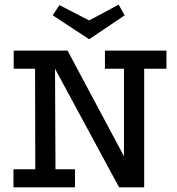

<svg xmlns="http://www.w3.org/2000/svg" viewBox="-20 -807 764 827"><path d="M39 -589H271L514 -134V-511H432V-589H697V-511H601V0H493L217 -511L219 -78H303V0H38V-78H132L131 -511H39ZM364 -638 207 -741 236 -785 364 -719 491 -787 517 -741Z"/></svg>

Font: Podkova Medium
Style: Regular
Weight: 500
Designer: Ilya Yudin
Foundry: Cyreal (www.cyreal.org)
Version: Version 2.103